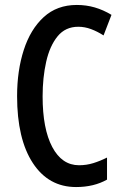

<svg xmlns="http://www.w3.org/2000/svg" viewBox="-20 -745 495 775"><path d="M296 -637Q244 -637 212.5 -598.5Q181 -560 166.5 -496Q152 -432 152 -356Q152 -225 191 -151.5Q230 -78 299 -78Q329 -78 356.5 -86.5Q384 -95 412 -109V-20Q359 10 287 10Q176 10 112.5 -87Q49 -184 49 -357Q49 -460 76 -543.5Q103 -627 156.5 -676Q210 -725 290 -725Q328 -725 362.5 -715Q397 -705 430 -685L398 -602Q373 -618 347.5 -627.5Q322 -637 296 -637Z"/></svg>

Font: Noto Sans Gujarati UI ExtraCondensed Medium
Style: Regular
Weight: 500
Width: 2
Designer: Jelle Bosma - Monotype Design Team, Universal Thirst
Foundry: Monotype Imaging Inc.
Version: Version 2.106; ttfautohint (v1.8.4.7-5d5b)